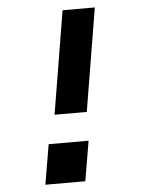

<svg xmlns="http://www.w3.org/2000/svg" viewBox="-53 -777 605 819"><g transform="rotate(-5 250.0 -367.5)"><path d="M173 -294 246 -735H384L311 -294ZM108 0 137 -171H308L279 0Z"/></g></svg>

Font: Iosevka SS04 Heavy
Style: Italic
Weight: 900
Italic angle: -9°
Monospace: yes
Designer: Belleve Invis
Foundry: Belleve Invis
Version: Version 19.0.0; ttfautohint (v1.8.4)